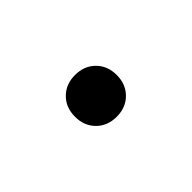

<svg xmlns="http://www.w3.org/2000/svg" viewBox="-23 -217 325 325"><g transform="rotate(45 140.0 -54.0)"><path d="M89 -54Q89 -76 103 -90Q117 -104 139 -104Q161 -104 175 -90Q189 -76 189 -54Q189 -32 175 -18Q161 -4 139 -4Q117 -4 103 -18Q89 -32 89 -54Z"/></g></svg>

Font: Barlow Light
Style: Regular
Weight: 300
Designer: Jeremy Tribby
Foundry: Tribby Type
Version: Version 1.422